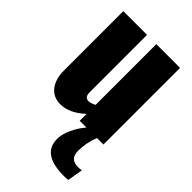

<svg xmlns="http://www.w3.org/2000/svg" viewBox="-251 -667 1024 1024"><g transform="rotate(45 261.0 -155.0)"><path d="M157 11Q104 11 74 -27.5Q44 -66 44 -129V-578H223V-144Q223 -107 253 -107Q267 -107 293 -120V-578H472V0H423Q400 59 400 119Q400 181 460 181Q474 181 488 179L473 266Q459 268 441 268Q276 268 276 154Q276 118 295.5 75.5Q315 33 344 0H293V-52Q225 11 157 11Z"/></g></svg>

Font: Oswald Heavy
Style: Regular
Weight: 400
Designer: Vernon Adams
Foundry: Vernon Adams
Version: Version 4.101